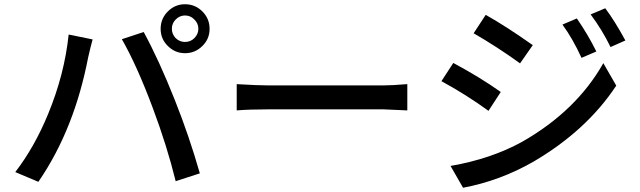

<svg xmlns="http://www.w3.org/2000/svg" viewBox="-20 -843 3020 906"><path d="M809 -663Q828 -645 853 -645Q879 -645 897 -663Q916 -682 916 -707Q916 -733 897 -751Q879 -770 853 -770Q828 -770 809 -751Q791 -733 791 -707Q791 -682 809 -663ZM772 -789Q806 -823 853 -823Q901 -823 935 -789Q969 -755 969 -707Q969 -659 935 -626Q901 -592 853 -592Q806 -592 772 -626Q738 -659 738 -707Q738 -755 772 -789ZM304 -680 417 -657Q408 -625 396 -572Q363 -403 308 -264Q249 -113 161 15L52 -31Q143 -149 207 -305Q284 -491 304 -680ZM555 -658 658 -692Q730 -560 805 -371Q873 -200 923 -25L809 12Q768 -155 700 -336Q625 -536 555 -658Z M1097 -446Q1196 -440 1246 -440H1790Q1827 -440 1902 -446V-322L1790 -327H1246Q1154 -327 1097 -322Z M2702 -756Q2755 -679 2794 -600L2724 -570Q2683 -660 2634 -727ZM2836 -804Q2880 -746 2931 -652L2861 -621Q2821 -703 2767 -775ZM2272 -773Q2371 -717 2494 -630L2434 -544Q2326 -622 2215 -686ZM2106 -60Q2297 -93 2444 -174Q2700 -320 2827 -545L2888 -439Q2748 -227 2497 -80Q2340 10 2165 43ZM2119 -546Q2244 -479 2343 -409L2285 -320Q2179 -397 2063 -460Z"/></svg>

Font: Noto Sans S Chinese Medium
Style: Regular
Weight: 500
Designer: Ryoko NISHIZUKA  (kana & ideographs); Paul D. Hunt (Latin, Greek & Cyrillic); Wenlong ZHANG  (bopomofo); Sandoll Communi
Foundry: Adobe Systems Incorporated
Version: Version 1.000;PS 1;hotconv 1.0.78;makeotf.lib2.5.61930